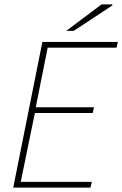

<svg xmlns="http://www.w3.org/2000/svg" viewBox="-20 -850 554 870"><path d="M40 0 172 -660H514L508 -634H196L142 -364H406L400 -338H138L74 -26H396L390 0ZM280 -710 440 -830H488L490 -826L314 -710Z"/></svg>

Font: Source Sans 3 ExtraLight
Style: Italic
Weight: 250
Italic angle: -11°
Designer: Paul D. Hunt
Foundry: Adobe
Version: Version 3.046;hotconv 1.0.118;makeotfexe 2.5.65603